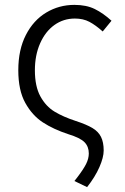

<svg xmlns="http://www.w3.org/2000/svg" viewBox="-20 -569 513 787"><path d="M296 159Q322 125 333 103Q344 81 344 60Q344 32 326.5 14Q309 -4 260 -19Q199 -39 155.5 -67.5Q112 -96 83.5 -147.5Q55 -199 55 -281Q55 -365 86 -425.5Q117 -486 169.5 -517.5Q222 -549 285 -549Q334 -549 368.5 -532Q403 -515 437 -484L401 -440Q372 -466 346.5 -479.5Q321 -493 287 -493Q240 -493 203 -466.5Q166 -440 144.5 -391.5Q123 -343 123 -281Q123 -215 145.5 -174Q168 -133 203.5 -111.5Q239 -90 291 -73Q334 -59 358.5 -44.5Q383 -30 394 -8Q405 14 405 48Q405 76 387.5 116Q370 156 337 198L285 173Z"/></svg>

Font: 寒蝉端黑体 Light
Style: Regular
Weight: 300
Designer: ChillDuanSans {Warren2060}; 
Source Han Sans {Ryoko NISHIZUKA 西塚涼子 (kana, bopomofo & ideographs); Paul D. Hunt (Latin, G
Foundry: ChillType&Adobe
Version: Version 1.300;Glyphs 3.3 (3306)